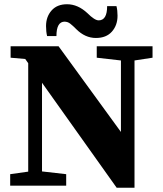

<svg xmlns="http://www.w3.org/2000/svg" viewBox="-20 -875 768 905"><path d="M246 -705H202Q197 -726 197 -752Q197 -796 223 -825.5Q249 -855 296 -855Q347 -855 392 -813Q426 -779 445 -779Q485 -779 485 -846H529Q534 -826 534 -801Q534 -756 507.5 -726Q481 -696 432 -696Q381 -696 339 -738Q337 -740 331.5 -745.5Q326 -751 324 -752.5Q322 -754 317.5 -758Q313 -762 311 -763.5Q309 -765 305 -767.5Q301 -770 298.5 -770.5Q296 -771 292.5 -772Q289 -773 285 -773Q246 -773 246 -705ZM699 -657V-603L614 -590V10H530L178 -485V-67L292 -54V0H28V-54L113 -66V-577L99 -597L30 -603V-657H256L550 -253V-590L436 -603V-657Z"/></svg>

Font: TypoPRO Source Serif Pro
Style: Bold
Weight: 700
Designer: Frank Grießhammer
Foundry: Adobe Systems Incorporated
Version: Version 1.017;PS 1.0;hotconv 1.0.79;makeotf.lib2.5.61930